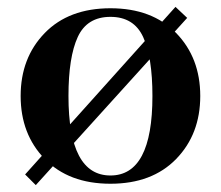

<svg xmlns="http://www.w3.org/2000/svg" viewBox="-20 -523 641 558"><path d="M53 -16 490 -503 524 -471 84 15ZM492 -61Q422 11 301 11Q180 11 110 -61Q40 -133 40 -244Q40 -355 110 -427Q180 -499 301 -499Q422 -499 492 -427Q562 -355 562 -244Q562 -133 492 -61ZM423 -244Q423 -357 396 -415.5Q369 -474 301 -474Q233 -474 206 -415.5Q179 -357 179 -244Q179 -13 301 -13Q423 -13 423 -244Z"/></svg>

Font: Rufina
Style: Bold
Weight: 700
Designer: Martin Sommaruga
Foundry: Martin Sommaruga
Version: Version 1.001